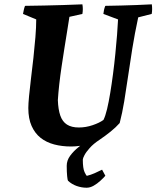

<svg xmlns="http://www.w3.org/2000/svg" viewBox="-20 -677 735 903"><path d="M387.2 205.9Q363.7 205.9 340.5 197.7Q317.3 189.5 299.8 173Q297.8 171 295.8 151.6Q293.8 132.2 293.8 102.8Q293.8 77.4 310 55.4Q326.3 33.3 350.5 14Q374.7 -5.3 398 -21.3L395.4 0.2Q376.7 6.1 354.8 9.1Q332.9 12 315 12Q271.5 12 234.8 2.3Q198 -7.4 171.1 -28.6Q144.2 -49.9 128.7 -84.5Q113.2 -119.2 113.2 -168.6Q113.2 -189 116.7 -225.8Q120.2 -262.5 125.9 -309Q131.7 -355.4 137.2 -405.3Q142.7 -455.2 146.5 -501.9Q150.3 -548.7 150.4 -585.7L88.2 -611.5Q90.2 -621.5 92 -630.5Q93.7 -639.5 97.7 -649.5Q143.4 -650 187.9 -651Q232.4 -652 277.3 -653.3Q322.3 -654.6 367.5 -656.6Q369.5 -645.6 369.5 -634.3Q369.5 -623 367.5 -611.5L306.5 -597.8Q302.1 -568.9 295.9 -530.9Q289.7 -493 283 -450.6Q276.3 -408.3 269.8 -364.8Q263.3 -321.3 258.7 -280.4Q254.2 -239.6 252.1 -206Q253.7 -162 263.6 -133.4Q273.6 -104.8 295 -91.1Q316.3 -77.4 350.9 -77.4Q383.5 -77.4 415.6 -88.3Q447.7 -99.2 466.6 -113Q475.7 -131.2 483.6 -164.1Q491.4 -197 498.4 -239.5Q505.4 -282.1 511.6 -329.6Q517.8 -377.1 522.5 -424Q527.2 -470.8 530.5 -512.7Q533.7 -554.6 535.2 -585.6L466.2 -611.5Q467.2 -621.5 469.2 -630.5Q471.2 -639.5 475.2 -649.5Q511.9 -650 548.2 -651Q584.6 -652 621.2 -653.3Q657.9 -654.6 694 -656.6Q695.5 -645.6 695.5 -634.3Q695.5 -623 693.5 -611.5L630 -595.3Q613.4 -517.9 602.2 -448.2Q591 -378.6 582.1 -316.4Q573.2 -254.2 564.2 -200Q555.2 -145.9 542.9 -98.3Q524.8 -77.9 500.5 -58.3Q476.2 -38.7 447.7 -19.3Q419 -0.4 401.9 19Q384.7 38.3 377.1 53Q369.5 67.6 369.5 73.6Q369.5 115 377.7 132.5Q385.9 149.9 388.9 149.9Q407 145.5 425.2 137.5Q443.4 129.5 460.1 121L475.5 149.6Q466.5 160.1 451.7 173.5Q437 187 420.3 196.5Q403.7 205.9 387.2 205.9Z"/></svg>

Font: Labrada
Style: Italic
Weight: 400
Italic angle: -7°
Designer: Mercedes Jáuregui
Foundry: Omnibus-Type Team
Version: Version 1.000